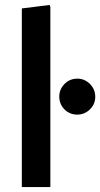

<svg xmlns="http://www.w3.org/2000/svg" viewBox="-20 -754 404 774"><path d="M68 0V-720L180 -734L183 -726V0ZM291 -292Q261 -292 240 -313Q219 -334 219 -365Q219 -394 240 -415.5Q261 -437 292 -437Q321 -437 342.5 -415.5Q364 -394 364 -364Q364 -334 342.5 -313Q321 -292 291 -292Z"/></svg>

Font: Fustat
Style: Bold
Weight: 700
Designer: Mohamed Gaber, Khaled Hosny, Laura Garcia Mut
Foundry: Kief Type Foundry, Alif Type Foundry, Hard Type Foundry
Version: Version 1.007